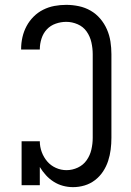

<svg xmlns="http://www.w3.org/2000/svg" viewBox="-20 -763 540 791"><path d="M281 8Q260 8 239.5 2.5Q219 -3 201 -14.5Q183 -26 169 -41.5Q155 -57 144 -75V0H69V-181H144Q144 -158 152 -136.5Q160 -115 174.5 -98Q189 -81 210 -71.5Q231 -62 254 -62Q278 -62 300.5 -72.5Q323 -83 337 -103Q351 -123 356.5 -147Q362 -171 362 -195V-540Q362 -564 356.5 -588.5Q351 -613 337 -633Q323 -653 300 -663Q277 -673 253 -673Q231 -673 209.5 -665.5Q188 -658 173 -642Q158 -626 151 -604Q144 -582 144 -560V-559H67V-561Q67 -586 72.5 -610Q78 -634 89.5 -655.5Q101 -677 118.5 -694.5Q136 -712 158 -723Q180 -734 204 -738.5Q228 -743 253 -743Q279 -743 305 -737.5Q331 -732 353.5 -719Q376 -706 393 -686Q410 -666 420.5 -642Q431 -618 435 -592Q439 -566 439 -540V-195Q439 -171 436 -147Q433 -123 425.5 -100Q418 -77 404.5 -56.5Q391 -36 371.5 -21Q352 -6 328.5 1Q305 8 281 8Z"/></svg>

Font: Iosevka Curly Slab
Style: Regular
Weight: 400
Monospace: yes
Designer: Belleve Invis
Foundry: Belleve Invis
Version: Version 22.1.2; ttfautohint (v1.8.4)